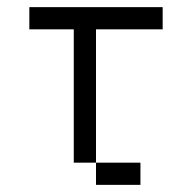

<svg xmlns="http://www.w3.org/2000/svg" viewBox="-20 -520 540 540"><path d="M375 0V-62.5H250V0ZM437.5 -437.5V-500H62.5V-437.5H187.5Q187.5 -437.5 187.5 -62.5H250Q250 -62.5 250 -437.5Z"/></svg>

Font: UnifontExMono
Style: Regular
Weight: 500
Version: Version 15.0.06